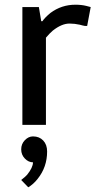

<svg xmlns="http://www.w3.org/2000/svg" viewBox="-20 -530 405 815"><path d="M75 0V-500H145L155 -440H160Q170 -455 194 -475Q241 -510 300 -510Q326 -510 346 -505L365 -500L350 -420H340Q333 -421 319 -425Q297 -430 275 -430Q242 -430 204 -400Q191 -389 175 -370V0ZM100 265 70 234Q88 220 95 212Q120 181 120 159Q101 159 85.5 143Q70 127 70 104Q70 81 85.5 65Q101 49 120 49Q147 49 163.5 66.5Q180 84 180 113Q180 179 140 229Q122 252 100 265Z"/></svg>

Font: Scada
Style: Regular
Weight: 400
Designer: Jovanny Lemonad
Foundry: Jovanny Lemonad
Version: Version 4.100;PS 004.100;hotconv 1.0.88;makeotf.lib2.5.64775